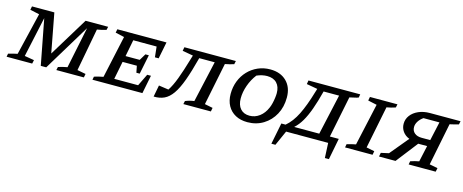

<svg xmlns="http://www.w3.org/2000/svg" viewBox="-47 -1111 4426 1834"><g transform="rotate(15 2166.0 -193.5)"><path d="M-8 0 -2 -32Q23 -39 44.5 -44.5Q66 -50 87 -54L187 -472L95 -492L102 -527H323L396 -140L632 -527H855L848 -495Q823 -488 802 -482.5Q781 -477 758 -474L679 -52L763 -36L756 0H484L491 -32Q512 -39 534.5 -44.5Q557 -50 580 -54L664 -462L384 0H330L244 -449L158 -52L253 -36L245 0Z M841 0 847 -32Q870 -39 892 -44.5Q914 -50 936 -54L1027 -472L939 -492L946 -527H1432L1399 -361H1362L1351 -465H1120L1088 -300H1228L1267 -365H1301L1262 -173H1229L1216 -239H1075L1040 -62H1276L1334 -181H1371L1335 0Z M1447 4 1469 -111 1566 -97Q1599 -146 1630 -229Q1661 -312 1694 -425L1708 -471L1602 -490L1609 -527H2118L2111 -494Q2072 -481 2024 -472L1939 -53L2019 -37L2012 0H1740L1747 -32Q1788 -49 1834 -55L1926 -463H1773Q1737 -324 1703.5 -232.5Q1670 -141 1633 -88.5Q1596 -36 1551 -15Q1506 6 1447 4Z M2374 9Q2306 9 2256 -18Q2206 -45 2178.5 -94.5Q2151 -144 2151 -212Q2151 -280 2174 -339Q2197 -398 2239 -442Q2281 -486 2337 -510.5Q2393 -535 2458 -535Q2559 -535 2619 -476Q2679 -417 2679 -316Q2679 -222 2639.5 -149Q2600 -76 2531 -33.5Q2462 9 2374 9ZM2378 -56Q2432 -56 2476.5 -89.5Q2521 -123 2546 -183Q2555 -203 2561.5 -230.5Q2568 -258 2571.5 -285Q2575 -312 2575 -331Q2575 -395 2541 -430.5Q2507 -466 2445 -466Q2396 -466 2343 -443Q2302 -390 2278.5 -324Q2255 -258 2255 -196Q2255 -130 2287.5 -93Q2320 -56 2378 -56Z M2650 148 2692 -63H2734Q2796 -115 2841 -205.5Q2886 -296 2927 -436L2938 -471L2830 -490L2836 -527H3348L3342 -494Q3324 -487 3307.5 -484Q3291 -481 3255 -472L3172 -63H3260L3219 148H3179L3172 0H2756L2690 148ZM3003 -463Q2976 -358 2948.5 -281.5Q2921 -205 2890 -152Q2859 -99 2819 -63H3067L3156 -463Z M3339 0 3345 -33Q3368 -40 3390 -45.5Q3412 -51 3433 -55L3525 -471L3437 -490L3444 -527H3716L3709 -494Q3684 -486 3664.5 -481Q3645 -476 3622 -472L3538 -53L3618 -37L3611 0Z M3675 0 3682 -38 3759 -55 3911 -238Q3869 -254 3845 -287.5Q3821 -321 3821 -363Q3821 -410 3849 -447Q3877 -484 3926 -505.5Q3975 -527 4038 -527H4340L4333 -494Q4311 -488 4291.5 -482.5Q4272 -477 4246 -472L4162 -53L4243 -37L4235 0H3968L3974 -33Q3995 -40 4015.5 -45.5Q4036 -51 4058 -55L4093 -215H4005L3838 0ZM4022 -278H4107L4148 -464H3990Q3959 -442 3942 -414.5Q3925 -387 3925 -359Q3925 -322 3951 -300Q3977 -278 4022 -278Z"/></g></svg>

Font: Piazzolla SC Medium
Style: Italic
Weight: 500
Italic angle: -11.3°
Designer: Juan Pablo del Peral
Foundry: Huerta Tipografica
Version: Version 1.330